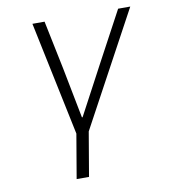

<svg xmlns="http://www.w3.org/2000/svg" viewBox="-81 -586 762 856"><g transform="rotate(-10 300.0 -158.0)"><path d="M231 0 123 -516H178L223 -298L268 -67H271L394 -298L511 -516H566L287 0L253 200H197Z"/></g></svg>

Font: IBM Plex Mono Light
Style: Italic
Weight: 300
Italic angle: -9°
Monospace: yes
Designer: Mike Abbink, Paul van der Laan, Pieter van Rosmalen
Foundry: Bold Monday
Version: Version 2.3